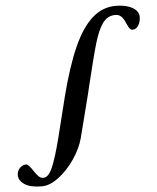

<svg xmlns="http://www.w3.org/2000/svg" viewBox="-265 -759 904 1103"><g transform="rotate(-5 187.5 -207.0)"><path d="M-201 215Q-201 191 -185 174.5Q-169 158 -149 158Q-141 158 -130.5 169.5Q-120 181 -107 201Q-93 222 -82 232.5Q-71 243 -55 243Q-26 243 -2.5 188.5Q21 134 49 24L108 -213Q151 -381 199 -489Q247 -597 307 -651Q367 -705 444 -705Q503 -705 539.5 -684Q576 -663 576 -630Q576 -603 563 -581.5Q550 -560 530 -560Q519 -560 512.5 -568.5Q506 -577 500.5 -589.5Q495 -602 492 -608Q482 -630 469.5 -641.5Q457 -653 436 -653Q392 -653 364 -614.5Q336 -576 313.5 -499Q291 -422 248 -243Q247 -238 243 -221L178 34Q162 94 121 154Q80 214 28.5 252.5Q-23 291 -68 291Q-134 291 -167.5 269Q-201 247 -201 215Z"/></g></svg>

Font: EB Garamond
Style: Bold Italic
Weight: 700
Italic angle: -17.2°
Designer: Georg Duffner and Octavio Pardo
Foundry: Georg Duffner
Version: Version 1.000